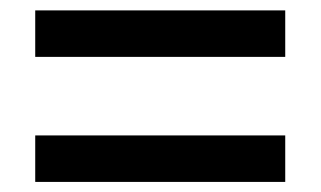

<svg xmlns="http://www.w3.org/2000/svg" viewBox="-20 -534 626 375"><path d="M48.8 -178.7H537.1V-269.5H48.8ZM48.8 -422.9H537.1V-513.7H48.8Z"/></svg>

Font: CaskaydiaCove Nerd Font
Style: Regular
Weight: 400
Designer: Aaron Bell
Foundry: Saja Typeworks
Version: Version 2111.1;Nerd Fonts 2.3.3